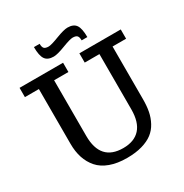

<svg xmlns="http://www.w3.org/2000/svg" viewBox="-208 -1080 1199 1254"><g transform="rotate(-30 391.5 -452.5)"><path d="M9.8 0ZM390.1 13.2Q317.4 13.2 263.4 -6.6Q209.5 -26.4 177.7 -62.7Q146 -99.1 130.6 -146.2Q115.2 -193.4 115.2 -252V-665H9.8V-734.9H337.9V-665H230V-245.1Q230 -55.2 400.9 -55.2Q484.4 -55.2 528.1 -103.5Q571.8 -151.9 571.8 -248V-665H460.9V-734.9H772.9V-665H670.9V-267.1Q670.9 -216.8 663.1 -176.5Q655.3 -136.2 635.7 -99.9Q616.2 -63.5 584.7 -39.3Q553.2 -15.1 504.2 -1Q455.1 13.2 390.1 13.2ZM473.1 -845.7Q453.1 -845.7 393.6 -822.8Q334 -799.8 306.2 -799.8Q261.2 -799.8 242.7 -826.7Q224.1 -853.5 224.1 -918.5H267.1Q267.1 -893.6 276.4 -883.5Q285.6 -873.5 310.1 -873.5Q330.1 -873.5 389.6 -896.5Q449.2 -919.4 477.1 -919.4Q522 -919.4 540.5 -892.6Q559.1 -865.7 559.1 -800.8H516.1Q516.1 -825.7 506.8 -835.7Q497.6 -845.7 473.1 -845.7Z"/></g></svg>

Font: Trocchi
Style: Regular
Weight: 400
Designer: vernon adams
Version: Version 1.0; ttfautohint (v0.8) -l 6 -r 50 -G 100